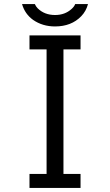

<svg xmlns="http://www.w3.org/2000/svg" viewBox="-20 -899 540 944"><path d="M349.6 -878.9H412.6Q403.3 -843.8 379.4 -819.3Q331.1 -769 250.5 -769Q189 -769 142.6 -801.3Q102.5 -830.1 88.4 -878.9H151.4Q156.2 -867.2 165.5 -857.9Q198.7 -825.2 251 -825.2Q299.3 -825.2 332 -855Q345.2 -866.7 349.6 -878.9ZM125 -656.2V-725.1H376V-656.2H292V-43.9H376V24.9H125V-43.9H209V-656.2Z"/></svg>

Font: BIZ UDGothic
Style: Regular
Weight: 400
Monospace: yes
Designer: TypeBank Co., Ltd.
Foundry: Morisawa Inc.
Version: Version 1.05